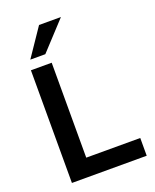

<svg xmlns="http://www.w3.org/2000/svg" viewBox="-169 -1034 910 1129"><g transform="rotate(-20 286.0 -469.5)"><path d="M81 0V-705H211V-111H549V0ZM99 -765 217 -939H354L193 -765Z"/></g></svg>

Font: Nunito Sans 11pt
Style: Bold
Weight: 700
Version: Version 3.101;gftools[0.9.27]